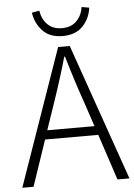

<svg xmlns="http://www.w3.org/2000/svg" viewBox="-61 -976 710 1021"><g transform="rotate(-5 294.0 -465.0)"><path d="M414 -930 454 -923Q447 -866 408.5 -825.5Q370 -785 301 -785Q232 -785 194 -825.5Q156 -866 148 -923L188 -930Q195 -885 223.5 -856Q252 -827 301 -827Q350 -827 378.5 -856Q407 -885 414 -930ZM175 -293H427L383 -425Q345 -532 303 -675H299Q268 -565 220 -425ZM524 0 443 -245H159L76 0H16L271 -729H333L588 0Z"/></g></svg>

Font: NotoSansHansLight
Style: Regular
Weight: 300
Designer: Ryoko NISHIZUKA  (kana & ideographs); Paul D. Hunt (Latin, Greek & Cyrillic); Wenlong ZHANG  (bopomofo); Sandoll Communi
Foundry: Adobe Systems Incorporated
Version: Version 1.00;December 8, 2021;FontCreator 13.0.0.2675 64-bit